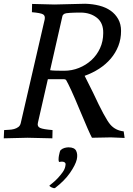

<svg xmlns="http://www.w3.org/2000/svg" viewBox="-40 -734 707 1023"><path d="M284 65Q293 57 304.5 54Q316 51 325 51Q357 51 366 70Q375 89 369 116Q362 145 333 187Q304 229 253 268Q247 270 236 265Q225 260 223 255Q229 250 242 239.5Q255 229 268.5 214.5Q282 200 293.5 184Q305 168 308 152Q311 140 308 135Q305 130 299 128.5Q293 127 286 127.5Q279 128 275 129Q272 126 272 116Q272 106 274 95Q276 84 278.5 75.5Q281 67 284 65ZM131 -713 250 -710 414 -714Q454 -713 489 -704Q524 -695 549.5 -677Q575 -659 590 -632Q605 -605 605 -569Q605 -526 590.5 -489Q576 -452 550 -421.5Q524 -391 488.5 -368Q453 -345 411 -330L456 -240Q520 -102 548 -70Q575 -39 619 -34L624 1L551 -2L450 0Q436 -25 384 -150Q358 -213 340 -252Q322 -291 312 -308Q308 -312 301 -312H215L162 -80Q157 -60 173.5 -52.5Q190 -45 240 -41L239 3Q110 0 107 0L-20 3L-18 -41Q-6 -42 8 -42.5Q22 -43 35 -46.5Q48 -50 58 -57.5Q68 -65 71 -80L198 -630Q202 -650 189.5 -657.5Q177 -665 130 -669ZM227 -360Q238 -358 259 -357.5Q280 -357 302 -357Q343 -357 380.5 -372Q418 -387 447 -413.5Q476 -440 493 -477Q510 -514 510 -558Q511 -612 476 -639.5Q441 -667 389 -667Q357 -667 333 -665.5Q309 -664 304 -661Q295 -656 293 -650Z"/></svg>

Font: Lusitana
Style: Italic
Weight: 400
Italic angle: -12°
Designer: Ana Paula Megda
Foundry: Ana Paula Megda
Version: Version 1.000; ttfautohint (v1.1) -l 8 -r 50 -G 200 -x 14 -D